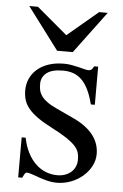

<svg xmlns="http://www.w3.org/2000/svg" viewBox="-52 -741 509 794"><g transform="rotate(5 202.5 -344.0)"><path d="M362.8 -703.1H327.1L200.2 -596.2L73.2 -703.1H37.1L168 -528.8H232.9ZM368.2 -117.2Q368.2 -161.6 341.1 -196.3Q314 -231 261.2 -255.9L186 -291Q161.6 -302.2 146.5 -313.5Q131.3 -324.7 123 -336.7Q114.7 -348.6 112.1 -361.3Q109.4 -374 109.9 -388.2Q110.4 -415 132.1 -432.1Q153.8 -449.2 200.2 -449.2Q222.2 -449.2 241.2 -442.9Q260.3 -436.5 276.1 -421.6Q292 -406.7 304.4 -381.8Q316.9 -356.9 326.2 -319.8H342.8V-478H326.2Q319.8 -465.8 315.2 -462.9Q310.5 -460 303.2 -460Q297.4 -460 286.6 -462.9Q275.9 -465.8 262.5 -469Q249 -472.2 233.4 -475.1Q217.8 -478 202.1 -478Q165.5 -478 137.5 -468.5Q109.4 -459 90.1 -442.1Q70.8 -425.3 60.8 -402.8Q50.8 -380.4 50.8 -354Q50.8 -332.5 56.4 -314.5Q62 -296.4 75.9 -279.3Q89.8 -262.2 113.8 -245.1Q137.7 -228 174.8 -209Q212.9 -189.5 236.1 -174.1Q259.3 -158.7 272.2 -144.8Q285.2 -130.9 289.3 -116.5Q293.5 -102.1 293 -85Q292.5 -70.8 287.1 -58.3Q281.7 -45.9 271.5 -36.6Q261.2 -27.3 246.6 -21.7Q231.9 -16.1 212.9 -16.1Q188 -16.1 165.3 -25.1Q142.6 -34.2 123.5 -52.2Q104.5 -70.3 90.6 -97.2Q76.7 -124 69.8 -159.2H53.2V6.8H69.8Q73.2 0 77.6 -8.1Q82 -16.1 87.9 -16.1Q99.6 -14.6 113.5 -9.5Q127.4 -4.4 143.3 1Q159.2 6.3 176.8 10.7Q194.3 15.1 212.9 15.1Q244.1 15.1 272.2 4.4Q300.3 -6.3 321.5 -24.7Q342.8 -43 355.5 -66.9Q368.2 -90.8 368.2 -117.2Z"/></g></svg>

Font: Galatia SIL
Style: Regular
Weight: 400
Designer: Development by SIL's NRSI team
Version: Version 2.1